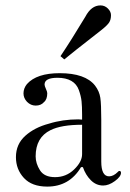

<svg xmlns="http://www.w3.org/2000/svg" viewBox="-20 -678 481 711"><path d="M218 -458 204 -470Q243 -528 296 -616Q318 -658 352 -658Q368 -658 379.5 -646.5Q391 -635 391 -622Q391 -605 384 -594.5Q377 -584 357 -568Q350 -562 306 -528Q262 -494 218 -458ZM155 13Q98 13 68.5 -19Q39 -51 39 -96Q39 -144 73.5 -175Q108 -206 161 -220Q212 -236 270 -236L284 -235V-254Q284 -284 282 -303Q280 -322 272 -344.5Q264 -367 244 -378.5Q224 -390 193 -390Q145 -390 145 -365Q145 -360 150 -349Q155 -338 155 -333Q155 -310 143 -300Q132 -287 112 -287Q94 -287 80 -301Q67 -315 67 -332Q67 -351 80 -367Q116 -407 201 -407Q296 -407 332 -361Q348 -340 351.5 -316Q355 -292 355 -235V-80Q355 -25 384 -25Q400 -25 416 -41Q417 -42 418 -43Q420 -45 422 -45Q428 -45 428 -38Q428 -24 405.5 -7.5Q383 9 362 9Q336 9 316.5 -10.5Q297 -30 287 -59H280Q237 13 155 13ZM184 -22Q225 -22 254.5 -50.5Q284 -79 284 -107V-216Q207 -216 167 -196Q112 -169 112 -99Q112 -73 128 -47.5Q144 -22 184 -22Z"/></svg>

Font: HK Venetian
Style: Regular
Weight: 400
Designer: Alfredo Marco Pradil
Foundry: Alfredo Marco Pradil
Version: Version 1.000;PS 001.000;hotconv 1.0.88;makeotf.lib2.5.64775